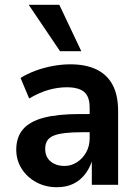

<svg xmlns="http://www.w3.org/2000/svg" viewBox="-20 -773 578 803"><path d="M218 10Q170 10 131.5 -11Q93 -32 70.5 -67.5Q48 -103 48 -147Q48 -199 76 -232Q104 -265 162.5 -280.5Q221 -296 313 -296H370V-220H323Q281 -220 251.5 -216.5Q222 -213 204 -205.5Q186 -198 177.5 -184.5Q169 -171 169 -150Q169 -117 191.5 -98Q214 -79 250 -79Q278 -79 302 -94.5Q326 -110 340.5 -136Q355 -162 355 -196V-322Q355 -369 332 -388.5Q309 -408 259 -408Q222 -408 183 -397Q144 -386 102 -361L66 -447Q95 -465 129 -477.5Q163 -490 200.5 -497Q238 -504 274 -504Q339 -504 383.5 -482.5Q428 -461 451 -418Q474 -375 474 -308V0H364V-103H366Q355 -69 335 -43.5Q315 -18 286 -4Q257 10 218 10ZM231 -559 100 -753H228L320 -559Z"/></svg>

Font: Nunito Sans 10pt SemiCondensed
Style: Bold
Weight: 700
Width: 4
Designer: Vernon Adams
Foundry: Vernon Adams
Version: Version 3.101;gftools[0.9.27]